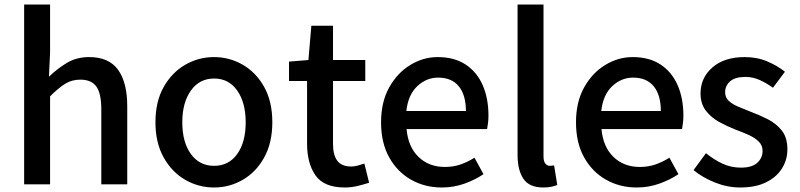

<svg xmlns="http://www.w3.org/2000/svg" viewBox="-20 -817 3545 851"><path d="M87 0V-797H202V-586L197 -477Q233 -512 276 -538Q319 -564 375 -564Q463 -564 503.5 -507.5Q544 -451 544 -346V0H429V-332Q429 -403 407 -433.5Q385 -464 336 -464Q298 -464 268.5 -445.5Q239 -427 202 -390V0Z M929 14Q860 14 801 -20Q742 -54 705.5 -119Q669 -184 669 -275Q669 -367 705.5 -431.5Q742 -496 801 -530Q860 -564 929 -564Q997 -564 1056 -530Q1115 -496 1151 -431.5Q1187 -367 1187 -275Q1187 -184 1151 -119Q1115 -54 1056 -20Q997 14 929 14ZM929 -82Q994 -82 1031.5 -134.5Q1069 -187 1069 -275Q1069 -362 1031.5 -415.5Q994 -469 929 -469Q864 -469 826 -415.5Q788 -362 788 -275Q788 -187 826 -134.5Q864 -82 929 -82Z M1508 14Q1416 14 1378.5 -39.5Q1341 -93 1341 -180V-458H1261V-544L1347 -551L1360 -703H1456V-551H1599V-458H1456V-179Q1456 -130 1475 -104.5Q1494 -79 1537 -79Q1551 -79 1567 -83.5Q1583 -88 1595 -92L1616 -7Q1594 0 1566 7Q1538 14 1508 14Z M1938 14Q1863 14 1802 -20.5Q1741 -55 1705 -119.5Q1669 -184 1669 -275Q1669 -365 1705 -429.5Q1741 -494 1798.5 -529Q1856 -564 1920 -564Q1993 -564 2043 -531.5Q2093 -499 2119 -440.5Q2145 -382 2145 -304Q2145 -287 2143 -271.5Q2141 -256 2139 -245H1782Q1789 -166 1835 -121.5Q1881 -77 1952 -77Q1989 -77 2021 -88Q2053 -99 2083 -118L2123 -45Q2086 -20 2038.5 -3Q1991 14 1938 14ZM1781 -325H2045Q2045 -396 2013.5 -434.5Q1982 -473 1922 -473Q1870 -473 1829.5 -435Q1789 -397 1781 -325Z M2388 14Q2326 14 2300 -24.5Q2274 -63 2274 -130V-797H2389V-124Q2389 -101 2397.5 -91.5Q2406 -82 2416 -82Q2420 -82 2424 -82.5Q2428 -83 2436 -84L2450 3Q2440 7 2425 10.5Q2410 14 2388 14Z M2802 14Q2727 14 2666 -20.5Q2605 -55 2569 -119.5Q2533 -184 2533 -275Q2533 -365 2569 -429.5Q2605 -494 2662.5 -529Q2720 -564 2784 -564Q2857 -564 2907 -531.5Q2957 -499 2983 -440.5Q3009 -382 3009 -304Q3009 -287 3007 -271.5Q3005 -256 3003 -245H2646Q2653 -166 2699 -121.5Q2745 -77 2816 -77Q2853 -77 2885 -88Q2917 -99 2947 -118L2987 -45Q2950 -20 2902.5 -3Q2855 14 2802 14ZM2645 -325H2909Q2909 -396 2877.5 -434.5Q2846 -473 2786 -473Q2734 -473 2693.5 -435Q2653 -397 2645 -325Z M3261 14Q3204 14 3149 -8Q3094 -30 3054 -63L3109 -138Q3145 -109 3182.5 -91.5Q3220 -74 3264 -74Q3313 -74 3336.5 -95.5Q3360 -117 3360 -148Q3360 -173 3342.5 -190Q3325 -207 3297 -219.5Q3269 -232 3239 -243Q3203 -257 3167.5 -276.5Q3132 -296 3108.5 -326.5Q3085 -357 3085 -403Q3085 -472 3137.5 -518Q3190 -564 3281 -564Q3336 -564 3381.5 -544.5Q3427 -525 3459 -499L3406 -428Q3377 -449 3347 -462.5Q3317 -476 3284 -476Q3238 -476 3216 -456.5Q3194 -437 3194 -408Q3194 -385 3210 -370Q3226 -355 3252.5 -344Q3279 -333 3309 -321Q3347 -307 3384 -288Q3421 -269 3445.5 -238Q3470 -207 3470 -155Q3470 -109 3446 -70.5Q3422 -32 3375.5 -9Q3329 14 3261 14Z"/></svg>

Font: Source Han Sans Medium
Style: Regular
Weight: 500
Designer: Ryoko NISHIZUKA Ë•øÂ°öÊ∂ºÂ≠ê (kana, bopomofo & ideographs); Paul D. Hunt (Latin, Greek & Cyrillic); Sandoll Communicatio
Foundry: Adobe
Version: Version 2.004;hotconv 1.0.118;makeotfexe 2.5.65603